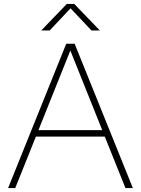

<svg xmlns="http://www.w3.org/2000/svg" viewBox="-20 -964 722 984"><path d="M21.5 0 319.5 -740H362.5L661 0H623L517 -264H164L58 0ZM177 -297H504L340.5 -705ZM191.5 -808 322.5 -944H360.5L491.5 -808H448.5L341.5 -921.5L235 -808Z"/></svg>

Font: Encode Sans Semi Expanded Thin
Style: Regular
Weight: 100
Width: 6
Designer: Multiple Designers
Foundry: Impallari Type
Version: Version 3.000; ttfautohint (v1.8.3) -l 8 -r 50 -G 200 -x 14 